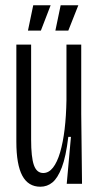

<svg xmlns="http://www.w3.org/2000/svg" viewBox="-20 -697 376 728"><path d="M133 11Q87 11 64.5 -31Q42 -73 42 -160V-528H98V-168Q98 -101 108.5 -71Q119 -41 144 -41Q165 -41 181 -61.5Q197 -82 208 -119.5Q219 -157 225 -207Q231 -257 232 -317V-528H288V-266L291 0H233L249 -178H239Q230 -103 214.5 -62.5Q199 -22 179 -5.5Q159 11 133 11ZM135 -581H86L106 -677H172ZM239 -581H190L210 -677H277Z"/></svg>

Font: Bricolage Grotesque 72pt Condensed ExtraLight
Style: Regular
Weight: 250
Width: 3
Designer: Mathieu Triay
Foundry: Atelier Triay
Version: Version 1.001;gftools[0.9.33.dev8+g029e19f]